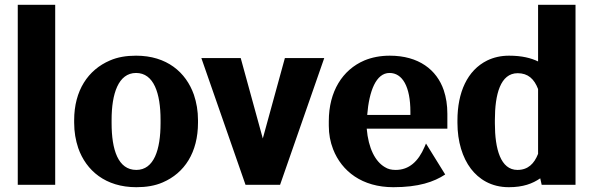

<svg xmlns="http://www.w3.org/2000/svg" viewBox="-20 -770 2465 800"><path d="M54 0H210V-750H54Z M289 -259C289 -220 295 -186 306 -153C339 -59 420 10 548 10C589 10 626 4 658 -10C749 -49 805 -135 805 -259V-269C805 -308 799 -342 788 -375C755 -469 675 -538 547 -538C506 -538 470 -532 438 -518C347 -479 289 -393 289 -269ZM445 -257V-271C445 -379 473 -466 547 -466C621 -466 649 -381 649 -271V-257C649 -147 622 -62 548 -62C472 -62 445 -146 445 -257Z M819 -528 1003 0H1147L1331 -528H1167L1075 -193L983 -528Z M1350 -246C1350 -211 1356 -179 1368 -148C1404 -56 1489 10 1619 10C1724 10 1788 -12 1835 -43L1755 -172L1749 -158C1723 -97 1684 -62 1629 -62C1611 -62 1597 -65 1583 -74C1544 -97 1515 -151 1508 -234H1844V-296C1844 -332 1839 -364 1829 -394C1800 -479 1725 -538 1604 -538C1565 -538 1529 -531 1498 -518C1407 -479 1350 -389 1350 -265ZM1510 -291C1518 -391 1547 -466 1603 -466C1657 -466 1690 -409 1690 -304V-291Z M1886 -258C1886 -180 1907 -113 1942 -67C1975 -24 2026 10 2100 10C2160 10 2199 -5 2231 -27L2237 0H2378V-750H2222V-514C2193 -528 2155 -538 2101 -538C2067 -538 2037 -531 2010 -518C1927 -477 1886 -385 1886 -268ZM2042 -256V-270C2042 -377 2065 -465 2137 -465C2180 -465 2206 -441 2222 -399V-129C2206 -88 2180 -62 2136 -62C2066 -62 2042 -149 2042 -256Z"/></svg>

Font: Aerodynamic
Style: Bd
Weight: 500
Designer: Google
Version: Version 2.000980; 2014